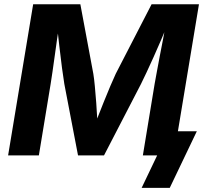

<svg xmlns="http://www.w3.org/2000/svg" viewBox="-20 -748 978 924"><path d="M19 0 139.6 -727.5H366.7L429.2 -392.6Q433.1 -369.1 436.5 -332.3Q439.9 -295.4 443.1 -253.7Q446.3 -211.9 448.2 -172.6Q450.2 -133.3 451.2 -105L420.9 -105.5Q431.2 -134.8 446.5 -174.1Q461.9 -213.4 478.5 -255.1Q495.1 -296.9 510.7 -333.3Q526.4 -369.6 537.1 -393.1L709.5 -727.5H937.5L816.9 0H667.5L724.1 -343.8Q728.5 -368.2 735.1 -404.1Q741.7 -439.9 749.5 -481Q757.3 -522 765.4 -563Q773.4 -604 779.3 -639.2L790 -638.7Q773.4 -598.1 755.1 -555.4Q736.8 -512.7 718.8 -472.7Q700.7 -432.6 685.1 -399.2Q669.4 -365.7 658.2 -343.3L480.5 0H355.5L289.6 -343.8Q284.7 -373 278.3 -421.4Q272 -469.7 265.4 -527.1Q258.8 -584.5 252.9 -639.2L266.6 -638.7Q260.7 -602.5 254.9 -561.3Q249 -520 243.4 -479.2Q237.8 -438.5 232.7 -403.1Q227.5 -367.7 223.6 -343.3L167 0ZM661.6 156.2 736.3 0H696.3L715.8 -116.2H927.2L796.9 156.2Z"/></svg>

Font: Inter 17pt
Style: Bold Italic
Weight: 700
Italic angle: -9.3988°
Version: Version 4.001;git-66647c0bb